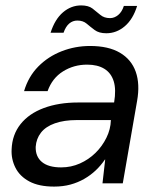

<svg xmlns="http://www.w3.org/2000/svg" viewBox="-20 -678 580 710"><path d="M180 12Q124 12 88.5 -7Q53 -26 37 -58Q21 -90 23 -126Q25 -180 56 -219Q87 -258 142 -278.5Q197 -299 269 -299H402Q410 -347 400.5 -377.5Q391 -408 366 -423.5Q341 -439 302 -439Q253 -439 213 -414Q173 -389 156 -341H69Q85 -395 121.5 -432Q158 -469 208 -488.5Q258 -508 313 -508Q381 -508 423.5 -483Q466 -458 482 -412.5Q498 -367 487 -305L434 0H359L369 -88H368Q353 -66 334 -48Q315 -30 291.5 -16.5Q268 -3 240.5 4.5Q213 12 180 12ZM206 -59Q243 -59 275.5 -73.5Q308 -88 333 -112.5Q358 -137 373.5 -168.5Q389 -200 390 -233V-234H264Q217 -234 183 -222Q149 -210 131.5 -187.5Q114 -165 112 -135Q111 -99 135 -79Q159 -59 206 -59ZM167 -557Q183 -607 213 -632.5Q243 -658 280 -658Q307 -658 322 -646.5Q337 -635 351 -623Q365 -611 387 -611Q403 -611 417 -622.5Q431 -634 438 -656H487Q472 -607 441.5 -581Q411 -555 373 -555Q346 -555 330 -567Q314 -579 300.5 -590.5Q287 -602 266 -602Q249 -602 236 -591Q223 -580 215 -557Z"/></svg>

Font: DM Sans 28pt
Style: Italic
Weight: 400
Italic angle: -10°
Version: Version 4.004;gftools[0.9.30]